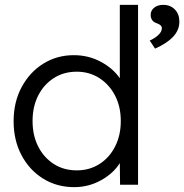

<svg xmlns="http://www.w3.org/2000/svg" viewBox="-20 -760 758 790"><path d="M285 10Q214 10 157.5 -25Q101 -60 68.5 -121.5Q36 -183 36 -261Q36 -340 69 -401.5Q102 -463 158 -498Q214 -533 284 -533Q344 -533 394.5 -506Q445 -479 473 -438V-740H548V0H474L473 -89Q447 -47 396 -18.5Q345 10 285 10ZM296 -59Q348 -59 389 -85Q430 -111 453.5 -157Q477 -203 477 -262Q477 -321 453.5 -366.5Q430 -412 389 -438.5Q348 -465 296 -465Q242 -465 201 -438.5Q160 -412 137 -366.5Q114 -321 114 -262Q114 -203 137 -157.5Q160 -112 201 -85.5Q242 -59 296 -59ZM618 -560 596 -593Q618 -603 632 -616.5Q646 -630 646 -644Q646 -657 626 -664Q600 -672 600 -699Q600 -717 614.5 -728.5Q629 -740 652 -740Q681 -740 699.5 -721Q718 -702 718 -671Q718 -636 692 -608.5Q666 -581 618 -560Z"/></svg>

Font: Lexend Deca Light
Style: Regular
Weight: 300
Designer: Bonnie Shaver-Troup, Thomas Jockin
Foundry: Lexend
Version: Version 1.008; ttfautohint (v1.8.4.7-5d5b)